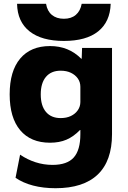

<svg xmlns="http://www.w3.org/2000/svg" viewBox="-20 -773 673 1013"><path d="M273 220Q208 220 154.5 206Q101 192 62 165L86 43Q124 69 167.5 83Q211 97 257 97Q334 97 369 58Q404 19 404 -65V-87H402Q368 -52 330.5 -36Q293 -20 244 -20Q142 -20 86.5 -86Q31 -152 31 -275Q31 -398 86.5 -464Q142 -530 244 -530Q293 -530 334 -513.5Q375 -497 409 -463H411L413 -520H571V-65Q571 76 495.5 148Q420 220 273 220ZM300 -150Q331 -150 354 -161Q377 -172 390.5 -191.5Q404 -211 404 -235V-315Q404 -340 390.5 -359Q377 -378 354 -389Q331 -400 300 -400Q250 -400 222.5 -367.5Q195 -335 195 -275Q195 -215 222.5 -182.5Q250 -150 300 -150ZM317 -557Q200 -557 136 -607.5Q72 -658 70 -753H223Q229 -715 253.5 -694.5Q278 -674 317 -674Q356 -674 380 -694.5Q404 -715 411 -753H564Q561 -658 498 -607.5Q435 -557 317 -557Z"/></svg>

Font: M PLUS 2 ExtraBold
Style: Regular
Weight: 800
Version: Version 1.001